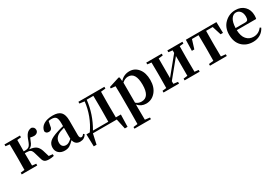

<svg xmlns="http://www.w3.org/2000/svg" viewBox="67 -1632 4300 2974"><g transform="rotate(-30 2217.0 -145.5)"><path d="M543.9 -38.1 612.3 -30.3V0Q567.4 10.7 528.3 10.7Q474.6 10.7 449.7 -5.9Q424.8 -22.5 414.1 -64.5L379.9 -179.7Q367.2 -227.5 345.2 -243.7Q323.2 -259.8 273.4 -259.8H244.1Q244.1 -152.3 246.1 -39.1L316.4 -31.2V0H39.1V-31.2L110.4 -39.1Q112.3 -152.3 112.3 -235.4V-299.8Q112.3 -382.8 110.4 -496.1L39.1 -503.9V-535.2H316.4V-503.9L246.1 -496.1Q244.1 -384.8 244.1 -293.9H271.5Q314.5 -293.9 339.4 -313.5Q364.3 -333 387.7 -399.4Q413.1 -476.6 444.8 -511.2Q476.6 -545.9 527.3 -550.8Q580.1 -536.1 580.1 -485.4Q580.1 -456.1 558.1 -438Q536.1 -419.9 502.9 -419.9Q474.6 -419.9 438.5 -429.7Q426.8 -407.2 418.9 -383.8Q402.3 -335.9 381.8 -312.5Q361.3 -289.1 332 -279.3Q411.1 -270.5 449.7 -242.2Q488.3 -213.9 508.8 -153.3Z M966.8 -101.6V-298.8Q908.2 -282.2 892.6 -275.4Q783.2 -232.4 783.2 -135.7Q783.2 -92.8 804.7 -70.8Q826.2 -48.8 863.3 -48.8Q887.7 -48.8 909.2 -60.1Q930.7 -71.3 966.8 -101.6ZM1175.8 -69.3 1194.3 -53.7Q1158.2 14.6 1080.1 14.6Q992.2 14.6 971.7 -73.2Q925.8 -25.4 890.6 -4.9Q855.5 15.6 803.7 15.6Q739.3 15.6 698.7 -20.5Q658.2 -56.6 658.2 -118.2Q658.2 -181.6 701.7 -222.2Q745.1 -262.7 858.4 -297.9Q918.9 -317.4 966.8 -328.1V-378.9Q966.8 -457 944.8 -485.4Q922.9 -513.7 865.2 -513.7Q839.8 -513.7 813.5 -507.8L798.8 -435.5Q793 -359.4 734.4 -359.4Q682.6 -359.4 673.8 -405.3Q683.6 -473.6 745.1 -512.2Q806.6 -550.8 909.2 -550.8Q1007.8 -550.8 1051.8 -504.4Q1095.7 -458 1095.7 -353.5V-95.7Q1095.7 -36.1 1130.9 -36.1Q1152.3 -36.1 1175.8 -69.3Z M1334 -36.1H1608.4Q1610.4 -149.4 1610.4 -235.4V-299.8Q1610.4 -385.7 1608.4 -499H1489.3Q1462.9 -255.9 1334 -36.1ZM1743.2 -36.1H1833L1827.1 181.6H1778.3L1739.3 0H1312.5L1272.5 181.6H1222.7L1216.8 -36.1H1277.3Q1419.9 -241.2 1449.2 -492.2L1361.3 -503.9V-535.2H1826.2V-503.9L1743.2 -495.1Q1741.2 -381.8 1741.2 -299.8V-235.4Q1741.2 -149.4 1743.2 -36.1Z M2114.3 -443.4V-85Q2155.3 -47.9 2213.9 -47.9Q2355.5 -47.9 2355.5 -267.6Q2355.5 -489.3 2220.7 -489.3Q2165 -489.3 2114.3 -443.4ZM2103.5 -540 2110.4 -473.6Q2178.7 -550.8 2280.3 -550.8Q2374 -550.8 2435.1 -475.6Q2496.1 -400.4 2496.1 -271.5Q2496.1 -141.6 2428.2 -63Q2360.4 15.6 2258.8 15.6Q2171.9 15.6 2112.3 -52.7V15.6Q2112.3 75.2 2114.3 219.7L2200.2 230.5V259.8H1905.3V230.5L1981.4 220.7Q1983.4 76.2 1983.4 15.6V-305.7Q1983.4 -384.8 1980.5 -456.1L1899.4 -463.9V-489.3L2088.9 -549.8Z M3221.7 -503.9 3151.4 -496.1Q3149.4 -382.8 3149.4 -299.8V-235.4Q3149.4 -152.3 3151.4 -39.1L3221.7 -31.2V0H2952.1V-31.2L3024.4 -40V-393.6L2774.4 -87.9V-41L2852.5 -31.2V0H2575.2V-31.2L2646.5 -39.1Q2648.4 -152.3 2648.4 -235.4V-299.8Q2648.4 -382.8 2646.5 -496.1L2575.2 -503.9V-535.2H2852.5V-503.9L2774.4 -494.1V-143.6L3024.4 -449.2V-495.1L2952.1 -503.9V-535.2H3221.7Z M3742.2 -498H3624Q3622.1 -384.8 3622.1 -299.8V-235.4Q3622.1 -153.3 3624 -40L3707 -31.2V0H3406.2V-31.2L3489.3 -40Q3491.2 -153.3 3491.2 -235.4V-299.8Q3491.2 -384.8 3489.3 -498H3371.1L3322.3 -339.8H3278.3L3283.2 -535.2H3830.1L3835 -339.8H3792Z M4041 -306.6H4211.9Q4245.1 -306.6 4257.3 -323.7Q4269.5 -340.8 4269.5 -380.9Q4269.5 -441.4 4240.2 -477.5Q4210.9 -513.7 4165 -513.7Q4114.3 -513.7 4079.6 -462.4Q4044.9 -411.1 4041 -306.6ZM4387.7 -269.5H4041Q4043.9 -160.2 4092.8 -105Q4141.6 -49.8 4218.8 -49.8Q4310.5 -49.8 4368.2 -127L4388.7 -113.3Q4358.4 -51.8 4302.2 -18.1Q4246.1 15.6 4172.9 15.6Q4051.8 15.6 3977.1 -59.6Q3902.3 -134.8 3902.3 -267.6Q3902.3 -396.5 3983.4 -473.6Q4064.5 -550.8 4174.8 -550.8Q4275.4 -550.8 4335 -489.7Q4394.5 -428.7 4394.5 -332Q4394.5 -293 4387.7 -269.5Z"/></g></svg>

Font: GenYoMin TW TTF Bold
Style: Regular
Weight: 700
Version: Version 1.300